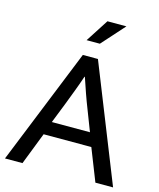

<svg xmlns="http://www.w3.org/2000/svg" viewBox="-122 -921 835 1007"><g transform="rotate(15 295.0 -417.0)"><path d="M256 -630H338L589 0H493L424 -175H165L97 0H2ZM190 -248H397L355 -357Q338 -400 324 -440Q310 -480 296 -522H294Q280 -480 265 -441Q250 -402 233 -357ZM327 -710H255L335 -834H438Z"/></g></svg>

Font: Mukta Malar
Style: Regular
Weight: 400
Designer: Aadarsh Rajan, Girish Dalvi, Yashodeep Gholap
Foundry: Ek Type
Version: Version 2.538;PS 1.000;hotconv 16.6.51;makeotf.lib2.5.65220;